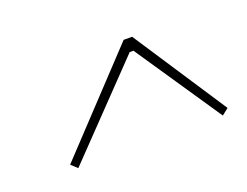

<svg xmlns="http://www.w3.org/2000/svg" viewBox="-50 -661 491 382"><g transform="rotate(-20 196.0 -470.5)"><path d="M252 -575 382 -377 368 -366 245 -548H237L62 -366L49 -378L234 -575Z"/></g></svg>

Font: Exo 2 Thin
Style: Italic
Weight: 250
Italic angle: -8°
Designer: Natanael Gama
Foundry: Natanael Gama
Version: Version 2.010